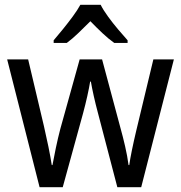

<svg xmlns="http://www.w3.org/2000/svg" viewBox="-20 -879 760 805"><path d="M391 -404Q381 -441 373 -477Q365 -513 361 -537H358Q354 -512 346 -476Q338 -440 328 -403L243 -94H146L10 -630H98L164 -351Q174 -308 183 -264Q192 -220 197 -187H200Q205 -215 214 -258Q223 -301 233 -339L314 -630H408L486 -339Q495 -307 504.5 -266Q514 -225 519 -187H522Q525 -210 533 -249Q541 -288 551 -330L623 -630H709L572 -94H472ZM402 -859Q413 -837 433 -809.5Q453 -782 475 -756Q497 -730 515 -710V-699H459Q435 -716 409.5 -740Q384 -764 359 -790Q333 -764 308 -740Q283 -716 260 -699H205V-710Q223 -731 244.5 -757.5Q266 -784 285.5 -810.5Q305 -837 317 -859Z"/></svg>

Font: Noto Sans Kannada UI SemiCondensed
Style: Regular
Weight: 400
Width: 4
Designer: Jelle Bosma - Monotype Design Team
Foundry: Monotype Imaging Inc.
Version: Version 2.005; ttfautohint (v1.8.4.7-5d5b)